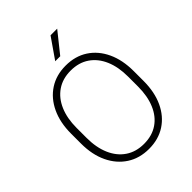

<svg xmlns="http://www.w3.org/2000/svg" viewBox="-258 -1049 1189 1189"><g transform="rotate(-45 336.5 -454.5)"><path d="M610.8 -312.5Q610.8 -214.8 577.1 -142.6Q543.5 -70.3 482.2 -30.3Q420.9 9.8 337.4 9.8Q254.9 9.8 193.1 -30.3Q131.3 -70.3 96.9 -142.6Q62.5 -214.8 62.5 -312.5V-398.4Q62.5 -495.6 96.7 -568.1Q130.9 -640.6 192.4 -680.7Q253.9 -720.7 336.4 -720.7Q419.9 -720.7 481.4 -680.7Q543 -640.6 576.9 -568.1Q610.8 -495.6 610.8 -398.4ZM562 -399.4Q562 -483.4 535.2 -545.7Q508.3 -607.9 458 -642.3Q407.7 -676.8 336.4 -676.8Q266.1 -676.8 215.8 -642.3Q165.5 -607.9 138.7 -545.7Q111.8 -483.4 111.8 -399.4V-312.5Q111.8 -228 138.9 -165.5Q166 -103 216.6 -68.6Q267.1 -34.2 337.4 -34.2Q408.7 -34.2 459 -68.6Q509.3 -103 535.6 -165.5Q562 -228 562 -312.5ZM403.3 -919.4H461.4L354 -785.2H310.1Z"/></g></svg>

Font: Heebo ExtraLight
Style: Regular
Weight: 250
Designer: Oded Ezer
Foundry: Ezer Type House
Version: Version 3.100